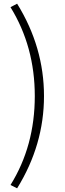

<svg xmlns="http://www.w3.org/2000/svg" viewBox="-20 -830 355 1043"><path d="M73 193 37 175Q169 -37 169 -308Q169 -577 37 -791L73 -810Q219 -574 219 -308Q219 -43 73 193Z"/></svg>

Font: Noto Sans Korean Light
Style: Regular
Weight: 300
Designer: Ryoko NISHIZUKA  (kana & ideographs); Paul D. Hunt (Latin, Greek & Cyrillic); Wenlong ZHANG  (bopomofo); Sandoll Communi
Foundry: Adobe Systems Incorporated
Version: Version 1.000;PS 1;hotconv 1.0.78;makeotf.lib2.5.61930